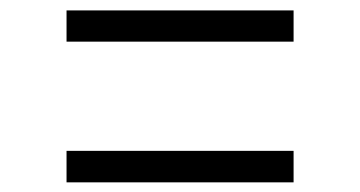

<svg xmlns="http://www.w3.org/2000/svg" viewBox="-20 -510 709 378"><path d="M558 -489.5V-428H111V-489.5ZM558 -213V-151H111V-213Z"/></svg>

Font: Merriweather 20pt Light
Style: Regular
Weight: 300
Version: Version 2.100